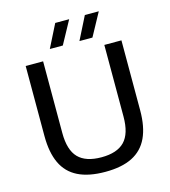

<svg xmlns="http://www.w3.org/2000/svg" viewBox="-135 -1055 1038 1171"><g transform="rotate(-15 384.0 -469.0)"><path d="M385 9.5Q280 9.5 212.8 -24Q145.5 -57.5 113.5 -125.8Q81.5 -194 81.5 -298V-740H191.5V-287.5Q191.5 -180 238.8 -131.2Q286 -82.5 385 -82.5Q483.5 -82.5 530.8 -131.2Q578 -180 578 -287.5V-740H686V-298Q686 -194 654 -125.8Q622 -57.5 555.5 -24Q489 9.5 385 9.5ZM437.5 -802 510.5 -947H598.5L519.5 -802ZM250.5 -802 323.5 -947H411.5L332.5 -802Z"/></g></svg>

Font: Encode Sans SC SemiExpanded Medium
Style: Regular
Weight: 500
Width: 6
Designer: Multiple Designers
Foundry: Impallari Type
Version: Version 3.002